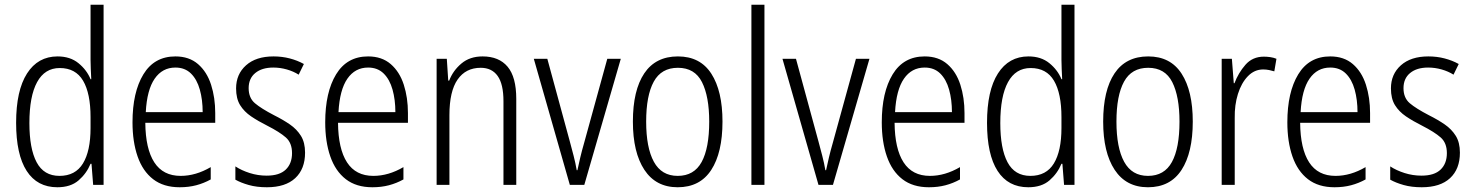

<svg xmlns="http://www.w3.org/2000/svg" viewBox="-20 -780 6215 810"><path d="M222 10Q137 10 92.5 -59Q48 -128 48 -262Q48 -398 94 -470Q140 -542 223 -542Q276 -542 311 -513.5Q346 -485 362 -446H365Q364 -468 363 -488.5Q362 -509 362 -527V-760H417V0H373L366 -89H362Q345 -48 311.5 -19Q278 10 222 10ZM231 -38Q298 -38 330 -90.5Q362 -143 362 -240V-286Q362 -386 330.5 -439.5Q299 -493 232 -493Q169 -493 136.5 -433.5Q104 -374 104 -261Q104 -153 134.5 -95.5Q165 -38 231 -38Z M720 -542Q778 -542 815.5 -509.5Q853 -477 870.5 -422.5Q888 -368 888 -303V-262H593Q594 -152 631 -95Q668 -38 742 -38Q806 -38 869 -75V-23Q840 -7 808 1.5Q776 10 738 10Q670 10 626 -24Q582 -58 560.5 -120Q539 -182 539 -264Q539 -391 585 -466.5Q631 -542 720 -542ZM720 -495Q665 -495 632.5 -448Q600 -401 595 -307H835Q835 -359 823 -402Q811 -445 785.5 -470Q760 -495 720 -495Z M1267 -136Q1267 -67 1225.5 -28.5Q1184 10 1106 10Q1063 10 1029.5 0.5Q996 -9 973 -22V-78Q999 -61 1033.5 -50Q1068 -39 1105 -39Q1159 -39 1185.5 -64.5Q1212 -90 1212 -134Q1212 -177 1186 -200Q1160 -223 1107 -250Q1069 -269 1039.5 -289Q1010 -309 993 -336.5Q976 -364 976 -407Q976 -467 1018 -504.5Q1060 -542 1134 -542Q1170 -542 1202.5 -533.5Q1235 -525 1262 -510L1240 -465Q1218 -479 1190 -487Q1162 -495 1133 -495Q1085 -495 1057 -472Q1029 -449 1029 -408Q1029 -367 1055.5 -344.5Q1082 -322 1136 -294Q1174 -275 1203 -255Q1232 -235 1249.5 -207Q1267 -179 1267 -136Z M1533 -542Q1591 -542 1628.5 -509.5Q1666 -477 1683.5 -422.5Q1701 -368 1701 -303V-262H1406Q1407 -152 1444 -95Q1481 -38 1555 -38Q1619 -38 1682 -75V-23Q1653 -7 1621 1.5Q1589 10 1551 10Q1483 10 1439 -24Q1395 -58 1373.5 -120Q1352 -182 1352 -264Q1352 -391 1398 -466.5Q1444 -542 1533 -542ZM1533 -495Q1478 -495 1445.5 -448Q1413 -401 1408 -307H1648Q1648 -359 1636 -402Q1624 -445 1598.5 -470Q1573 -495 1533 -495Z M2016 -542Q2085 -542 2121.5 -498.5Q2158 -455 2158 -363V0H2104V-353Q2104 -425 2079.5 -459.5Q2055 -494 2008 -494Q1945 -494 1910.5 -444.5Q1876 -395 1876 -294V0H1822V-532H1865L1871 -440H1875Q1891 -482 1926.5 -512Q1962 -542 2016 -542Z M2384 0 2232 -532H2289L2384 -183Q2392 -153 2400 -122.5Q2408 -92 2413 -62H2416Q2421 -86 2428 -115.5Q2435 -145 2444 -176L2542 -532H2599L2445 0Z M3028 -267Q3028 -136 2980.5 -63Q2933 10 2839 10Q2747 10 2698.5 -63.5Q2650 -137 2650 -267Q2650 -399 2698 -470.5Q2746 -542 2840 -542Q2934 -542 2981 -469Q3028 -396 3028 -267ZM2706 -267Q2706 -157 2738.5 -97.5Q2771 -38 2839 -38Q2908 -38 2940 -96.5Q2972 -155 2972 -267Q2972 -373 2941.5 -433.5Q2911 -494 2840 -494Q2770 -494 2738 -435.5Q2706 -377 2706 -267Z M3205 0H3150V-760H3205Z M3433 0 3281 -532H3338L3433 -183Q3441 -153 3449 -122.5Q3457 -92 3462 -62H3465Q3470 -86 3477 -115.5Q3484 -145 3493 -176L3591 -532H3648L3494 0Z M3881 -542Q3939 -542 3976.5 -509.5Q4014 -477 4031.5 -422.5Q4049 -368 4049 -303V-262H3754Q3755 -152 3792 -95Q3829 -38 3903 -38Q3967 -38 4030 -75V-23Q4001 -7 3969 1.5Q3937 10 3899 10Q3831 10 3787 -24Q3743 -58 3721.5 -120Q3700 -182 3700 -264Q3700 -391 3746 -466.5Q3792 -542 3881 -542ZM3881 -495Q3826 -495 3793.5 -448Q3761 -401 3756 -307H3996Q3996 -359 3984 -402Q3972 -445 3946.5 -470Q3921 -495 3881 -495Z M4318 10Q4233 10 4188.5 -59Q4144 -128 4144 -262Q4144 -398 4190 -470Q4236 -542 4319 -542Q4372 -542 4407 -513.5Q4442 -485 4458 -446H4461Q4460 -468 4459 -488.5Q4458 -509 4458 -527V-760H4513V0H4469L4462 -89H4458Q4441 -48 4407.5 -19Q4374 10 4318 10ZM4327 -38Q4394 -38 4426 -90.5Q4458 -143 4458 -240V-286Q4458 -386 4426.5 -439.5Q4395 -493 4328 -493Q4265 -493 4232.5 -433.5Q4200 -374 4200 -261Q4200 -153 4230.5 -95.5Q4261 -38 4327 -38Z M5012 -267Q5012 -136 4964.5 -63Q4917 10 4823 10Q4731 10 4682.5 -63.5Q4634 -137 4634 -267Q4634 -399 4682 -470.5Q4730 -542 4824 -542Q4918 -542 4965 -469Q5012 -396 5012 -267ZM4690 -267Q4690 -157 4722.5 -97.5Q4755 -38 4823 -38Q4892 -38 4924 -96.5Q4956 -155 4956 -267Q4956 -373 4925.5 -433.5Q4895 -494 4824 -494Q4754 -494 4722 -435.5Q4690 -377 4690 -267Z M5312 -541Q5325 -541 5339 -539Q5353 -537 5365 -532L5356 -479Q5346 -482 5334 -484.5Q5322 -487 5309 -487Q5272 -487 5244.5 -458.5Q5217 -430 5202.5 -383.5Q5188 -337 5189 -282V0H5134V-532H5177L5185 -429H5188Q5204 -472 5234 -506.5Q5264 -541 5312 -541Z M5592 -542Q5650 -542 5687.5 -509.5Q5725 -477 5742.5 -422.5Q5760 -368 5760 -303V-262H5465Q5466 -152 5503 -95Q5540 -38 5614 -38Q5678 -38 5741 -75V-23Q5712 -7 5680 1.5Q5648 10 5610 10Q5542 10 5498 -24Q5454 -58 5432.5 -120Q5411 -182 5411 -264Q5411 -391 5457 -466.5Q5503 -542 5592 -542ZM5592 -495Q5537 -495 5504.5 -448Q5472 -401 5467 -307H5707Q5707 -359 5695 -402Q5683 -445 5657.5 -470Q5632 -495 5592 -495Z M6139 -136Q6139 -67 6097.5 -28.5Q6056 10 5978 10Q5935 10 5901.5 0.5Q5868 -9 5845 -22V-78Q5871 -61 5905.5 -50Q5940 -39 5977 -39Q6031 -39 6057.5 -64.5Q6084 -90 6084 -134Q6084 -177 6058 -200Q6032 -223 5979 -250Q5941 -269 5911.5 -289Q5882 -309 5865 -336.5Q5848 -364 5848 -407Q5848 -467 5890 -504.5Q5932 -542 6006 -542Q6042 -542 6074.5 -533.5Q6107 -525 6134 -510L6112 -465Q6090 -479 6062 -487Q6034 -495 6005 -495Q5957 -495 5929 -472Q5901 -449 5901 -408Q5901 -367 5927.5 -344.5Q5954 -322 6008 -294Q6046 -275 6075 -255Q6104 -235 6121.5 -207Q6139 -179 6139 -136Z"/></svg>

Font: Noto Sans Devanagari UI Condensed Light
Style: Regular
Weight: 300
Width: 3
Designer: Jelle Bosma - Monotype Design Team
Foundry: Monotype Imaging Inc.
Version: Version 2.004; ttfautohint (v1.8.4.7-5d5b)